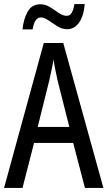

<svg xmlns="http://www.w3.org/2000/svg" viewBox="-20 -927 530 947"><path d="M399 0 341 -222H148L91 0H0L196 -715H292L490 0ZM322 -301 264 -530Q259 -553 253 -582.5Q247 -612 244 -634Q240 -608 234 -581Q228 -554 223 -530L166 -301ZM398 -907Q393 -848 370 -815.5Q347 -783 311 -783Q286 -783 263 -797.5Q240 -812 219 -826.5Q198 -841 182 -841Q150 -841 141 -782H91Q96 -833 116.5 -869.5Q137 -906 179 -906Q204 -906 226.5 -892Q249 -878 269.5 -863.5Q290 -849 309 -849Q325 -849 334 -864.5Q343 -880 347 -907Z"/></svg>

Font: Avrile Sans Condensed
Style: Regular
Weight: 400
Width: 3
Designer: Monotype Design Team
Foundry: Monotype Imaging Inc.
Version: Version 2.001;September 10, 2019;FontCreator 11.5.0.2425 64-